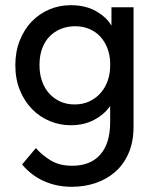

<svg xmlns="http://www.w3.org/2000/svg" viewBox="-20 -474 603 739"><path d="M252 8Q210 8 171.5 -8Q133 -24 103.5 -54Q74 -84 56.5 -127Q39 -170 39 -223Q39 -275 56 -318Q73 -361 102 -391Q131 -421 169.5 -437.5Q208 -454 252 -454Q310 -454 350.5 -430.5Q391 -407 409 -375V-446H494V13Q494 72 475 115.5Q456 159 423.5 187.5Q391 216 348 230.5Q305 245 257 245Q198 245 149 223Q100 201 65 159L118 96Q144 125 177 144.5Q210 164 258 164Q328 164 366 121Q404 78 404 -4V-66Q381 -33 342 -12.5Q303 8 252 8ZM267 -72Q300 -72 325.5 -84.5Q351 -97 368.5 -117.5Q386 -138 395 -164.5Q404 -191 404 -220V-235Q403 -263 393.5 -288Q384 -313 367 -332Q350 -351 325 -362Q300 -373 269 -373Q240 -373 215 -363Q190 -353 171.5 -334.5Q153 -316 142.5 -288Q132 -260 132 -224Q132 -189 142 -161Q152 -133 170 -113.5Q188 -94 212.5 -83Q237 -72 267 -72Z"/></svg>

Font: Tilda Sans Medium
Style: Regular
Weight: 500
Designer: ParaType Ltd
Foundry: ParaType Ltd
Version: Version 1.009